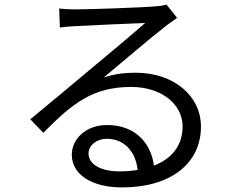

<svg xmlns="http://www.w3.org/2000/svg" viewBox="-20 -774 1040 837"><path d="M366 -105C366 -140 401 -169 446 -169C522 -169 572 -112 580 -33C555 -29 528 -27 499 -27C421 -27 366 -57 366 -105ZM238 -737 241 -654C262 -657 285 -659 307 -660C360 -663 560 -672 613 -674C562 -629 437 -524 381 -478C323 -429 195 -322 112 -254L169 -195C296 -324 385 -395 552 -395C682 -395 776 -321 776 -223C776 -141 731 -83 651 -52C639 -147 572 -229 447 -229C354 -229 293 -168 293 -99C293 -16 376 43 512 43C724 43 856 -61 856 -222C856 -357 737 -457 571 -457C526 -457 478 -452 432 -436C510 -501 646 -617 696 -655C714 -670 734 -683 752 -696L706 -754C696 -751 682 -748 652 -746C599 -741 361 -733 309 -733C289 -733 261 -734 238 -737Z"/></svg>

Font: Microsoft YaHei
Style: Regular
Weight: 400
Designer: Ryoko NISHIZUKA 西塚涼子 (kana, bopomofo & ideographs); Paul D. Hunt (Latin, Greek & Cyrillic); Sandoll Communications 산돌커뮤니
Foundry: Adobe
Version: Version 2.001;hotconv 1.0.111;makeotfexe 2.5.65597